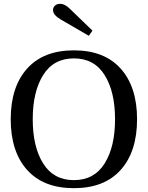

<svg xmlns="http://www.w3.org/2000/svg" viewBox="-20 -973 772 1003"><path d="M296 -872Q257 -895 257 -921Q257 -934 267 -943.5Q277 -953 295 -953Q319 -953 345 -927L463 -813L444 -786ZM36 -350Q36 -519 121.5 -614.5Q207 -710 366 -710Q525 -710 610.5 -614.5Q696 -519 696 -350Q696 -181 610.5 -85.5Q525 10 366 10Q207 10 121.5 -85.5Q36 -181 36 -350ZM581 -350Q581 -494 526.5 -581Q472 -668 366 -668Q260 -668 205.5 -581Q151 -494 151 -350Q151 -206 205.5 -119Q260 -32 366 -32Q472 -32 526.5 -119Q581 -206 581 -350Z"/></svg>

Font: Trirong Medium
Style: Regular
Weight: 500
Designer: Katatrad Team
Foundry: CadsonDemak
Version: Version 1.001